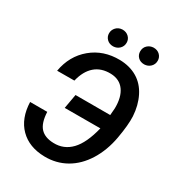

<svg xmlns="http://www.w3.org/2000/svg" viewBox="-208 -1016 1065 1156"><g transform="rotate(30 324.5 -438.5)"><path d="M157.7 -231.4Q161.1 -155.8 191.9 -122.6Q222.7 -89.4 283.2 -87.9Q355.5 -85.4 405.8 -137.7Q456.1 -189.9 484.4 -305.2L236.8 -304.7L254.4 -404.3H495.6L499.5 -453.1Q501 -530.8 469 -575.2Q437 -619.6 375.5 -621.6Q308.1 -623.5 265.1 -585.9Q222.2 -548.3 205.1 -476.1L85.4 -475.6Q105 -587.9 185.8 -655.3Q266.6 -722.7 381.3 -720.7Q450.7 -719.2 502.4 -688.5Q554.2 -657.7 583.7 -598.9Q613.3 -540 617.7 -465.8Q620.6 -407.2 603.3 -310.3Q585.9 -213.4 539.8 -139.4Q493.7 -65.4 426.3 -27.1Q358.9 11.2 277.3 9.8Q168.9 7.8 105.7 -55.9Q42.5 -119.6 38.6 -231.4ZM303.2 -887.2Q329.6 -887.2 346.7 -870.8Q363.8 -854.5 363.8 -830.6Q363.8 -805.7 346.7 -788.8Q329.6 -772 303.7 -771Q276.4 -771 259.8 -787.6Q243.2 -804.2 243.2 -827.6Q243.2 -851.1 259.8 -868.7Q276.4 -886.2 303.2 -887.2ZM460 -827.1Q460 -853 477.3 -869.4Q494.6 -885.7 519.5 -886.7Q546.9 -886.7 563.5 -870.1Q580.1 -853.5 580.1 -830.1Q580.1 -805.2 563 -788.3Q545.9 -771.5 520 -770.5Q492.7 -770.5 476.3 -786.9Q460 -803.2 460 -827.1Z"/></g></svg>

Font: Roboto Medium
Style: Italic
Weight: 500
Italic angle: -12°
Designer: Google
Version: Version 2.134; 2016